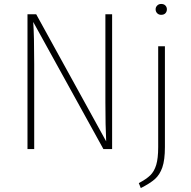

<svg xmlns="http://www.w3.org/2000/svg" viewBox="-20 -754 967 971"><path d="M547 0H503L148 -643Q153 -576 153 -430V0H119V-682H163L517 -39Q513 -117 513 -237V-682H547ZM814 -10Q814 55 801 92.5Q788 130 763 152Q738 174 692 197L682 172Q720 152 740 132.5Q760 113 770 80Q780 47 780 -10V-520H814ZM824 -707Q824 -695 816.5 -687Q809 -679 795 -679Q783 -679 775 -687Q767 -695 767 -707Q767 -718 775 -726Q783 -734 795 -734Q809 -734 816.5 -726Q824 -718 824 -707Z"/></svg>

Font: FiraGO UltraLight
Style: Regular
Weight: 200
Designer: bBox Type
Foundry: bBox Type GmbH
Version: Version 1.001